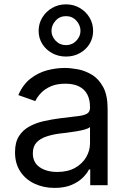

<svg xmlns="http://www.w3.org/2000/svg" viewBox="-20 -873 604 905"><path d="M237.3 12.7Q185.5 12.7 143.1 -7.1Q100.6 -26.9 75.7 -64.5Q50.8 -102.1 50.8 -155.3Q50.8 -202.1 69.3 -231.2Q87.9 -260.3 118.9 -277.1Q149.9 -293.9 187.3 -302.2Q224.6 -310.5 262.7 -315.4Q312.5 -321.8 343.8 -325.2Q375 -328.6 389.6 -336.9Q404.3 -345.2 404.3 -365.2V-368.2Q404.3 -403.3 391.4 -428Q378.4 -452.6 352.5 -465.6Q326.7 -478.5 288.1 -478.5Q248 -478.5 220 -466.3Q191.9 -454.1 173.8 -435.3Q155.8 -416.5 146.5 -396.5L66.4 -424.8Q87.9 -474.6 123.8 -502.4Q159.7 -530.3 201.9 -541.5Q244.1 -552.7 285.2 -552.7Q311.5 -552.7 345.7 -546.6Q379.9 -540.5 412.4 -521.2Q444.8 -502 466.1 -463.1Q487.3 -424.3 487.3 -359.4V0H405.3V-74.2H399.4Q391.1 -56.6 371.1 -36.4Q351.1 -16.1 318.1 -1.7Q285.2 12.7 237.3 12.7ZM250 -62.5Q299.8 -62.5 334.2 -82Q368.7 -101.6 386.5 -132.6Q404.3 -163.6 404.3 -197.3V-274.4Q398.9 -268.1 380.9 -262.9Q362.8 -257.8 339.4 -253.9Q315.9 -250 293.9 -247.3Q272 -244.6 258.8 -243.2Q226.1 -238.8 197.8 -229.2Q169.4 -219.7 152.1 -201.2Q134.8 -182.6 134.8 -150.4Q134.8 -106.9 167.2 -84.7Q199.7 -62.5 250 -62.5ZM291 -606.4Q254.9 -606.4 225.6 -622.6Q196.3 -638.7 179.2 -666Q162.1 -693.4 162.1 -727.5Q162.1 -761.7 179.2 -790Q196.3 -818.4 225.6 -835.4Q254.9 -852.5 291 -852.5Q327.1 -852.5 356.2 -835.4Q385.3 -818.4 402.1 -790Q418.9 -761.7 418.9 -727.5Q418.9 -693.4 402.1 -666Q385.3 -638.7 356.2 -622.6Q327.1 -606.4 291 -606.4ZM291 -660.2Q320.8 -660.6 340.1 -681.4Q359.4 -702.1 359.4 -727.5Q359.4 -753.9 340.1 -775.4Q320.8 -796.9 291 -796.9Q261.2 -796.9 241.9 -775.4Q222.7 -753.9 222.7 -727.5Q222.7 -702.1 241.9 -681.4Q261.2 -660.6 291 -660.2Z"/></svg>

Font: Inter
Style: Regular
Weight: 400
Designer: Rasmus Andersson
Foundry: rsms
Version: Version 4.000;git-8c9346024